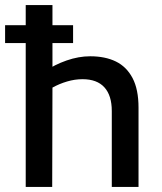

<svg xmlns="http://www.w3.org/2000/svg" viewBox="-27 -734 638 754"><path d="M74 0V-714H179V-427L148 -453Q187 -480 234.5 -496.5Q282 -513 327 -513Q386 -513 428 -492.5Q470 -472 493.5 -427.5Q517 -383 517 -311V0H412V-298Q412 -359 383 -391Q354 -423 297 -423Q267 -423 236.5 -414Q206 -405 179 -390L178 0ZM-7 -565V-635H260V-565Z"/></svg>

Font: Maven Pro Medium
Style: Regular
Weight: 500
Designer: Joe Prince
Foundry: Joe Prince
Version: Version 2.103